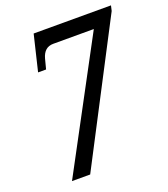

<svg xmlns="http://www.w3.org/2000/svg" viewBox="-132 -808 792 903"><g transform="rotate(-20 264.0 -357.0)"><path d="M73 0 414 -637H211Q165 -637 151 -585L138 -535H98L141 -714H528L522 -688L164 0Z"/></g></svg>

Font: Noto Serif Condensed
Style: Italic
Weight: 400
Width: 3
Italic angle: -12°
Designer: Monotype Design Team
Foundry: Monotype Imaging Inc.
Version: Version 2.014; ttfautohint (v1.8.4.7-5d5b)